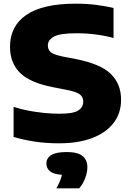

<svg xmlns="http://www.w3.org/2000/svg" viewBox="-20 -770 714 1045"><path d="M301 10Q229.5 10 168 0.5Q106.5 -9 54 -24.5V-188.5Q89 -176.5 133.2 -168Q177.5 -159.5 222 -155.2Q266.5 -151 303 -151Q379 -151 406 -168.8Q433 -186.5 433 -217Q433 -243 413.2 -257.2Q393.5 -271.5 335 -282.5L268 -295.5Q142.5 -320 88.5 -374Q34.5 -428 34.5 -515.5Q34.5 -628 123.5 -689Q212.5 -750 392.5 -750Q453 -750 505.2 -743.2Q557.5 -736.5 598 -726.5V-563Q559 -574.5 505.2 -581.8Q451.5 -589 398 -589Q306.5 -589 273.5 -570.8Q240.5 -552.5 240.5 -523Q240.5 -498.5 257.2 -485.2Q274 -472 323 -462L390 -449Q527.5 -422.5 583.2 -367.5Q639 -312.5 639 -227.5Q639 -154 598.2 -100.8Q557.5 -47.5 481.8 -18.8Q406 10 301 10ZM287 255Q311 212 317 181.5Q270.5 178 251.5 161.8Q232.5 145.5 232.5 120.5Q232.5 90.5 258.8 74Q285 57.5 343.5 57.5Q403 57.5 429.2 79.2Q455.5 101 455.5 140Q455.5 169 443.2 200.8Q431 232.5 411 255Z"/></svg>

Font: Encode Sans Expanded Expanded ExtraBold
Style: Regular
Weight: 800
Width: 7
Designer: Multiple Designers
Foundry: Impallari Type
Version: Version 3.000; ttfautohint (v1.8.3) -l 8 -r 50 -G 200 -x 14 